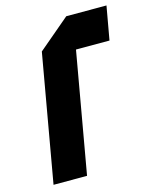

<svg xmlns="http://www.w3.org/2000/svg" viewBox="-110 -792 690 865"><g transform="rotate(-15 235.5 -359.5)"><path d="M470.7 -718.8 442.9 -562.5H286.6L187.5 0H31.2L135.7 -593.8L283.2 -718.8Z"/></g></svg>

Font: Signwood
Style: Italic
Weight: 400
Italic angle: -10°
Designer: GGBotNet
Foundry: GGBotNet
Version: 0.95